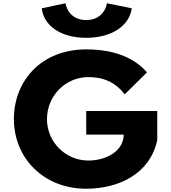

<svg xmlns="http://www.w3.org/2000/svg" viewBox="-20 -1143 1050 1178"><path d="M636 -1123C636 -1123 622.7 -1020 509 -1020C395.2 -1020 381.9 -1123 381.9 -1123L236.2 -1092C248.2 -985 352.9 -911 509 -911C665.1 -911 774 -985 788.5 -1092ZM944.8 -462H509V-317H738.9C738.9 -216 631.2 -158 522.3 -158C381.9 -158 268.2 -272 268.2 -412C268.2 -555 381.9 -670 522.3 -670C610.6 -670 686.9 -641 744.9 -564L881.8 -699C806.7 -786 684.4 -840 509 -840C235.2 -840 65.2 -649 65.2 -412C65.2 -176 245.2 15 509 15C705 15 899.8 -74 944.8 -283Z"/></svg>

Font: Hussar
Style: BdSuprExt
Weight: 700
Foundry: Cannot Into Space Fonts
Version: Version 2.00